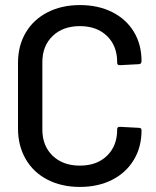

<svg xmlns="http://www.w3.org/2000/svg" viewBox="-20 -728 614 757"><path d="M51 -221V-480Q51 -548 81.5 -599.5Q112 -651 167.5 -679.5Q223 -708 295 -708Q367 -708 422 -680.5Q477 -653 507.5 -603Q538 -553 538 -487V-486Q538 -481 535 -478Q532 -475 528 -475L452 -471Q442 -471 442 -480V-483Q442 -547 402 -586Q362 -625 295 -625Q228 -625 187.5 -586Q147 -547 147 -483V-217Q147 -153 187.5 -114Q228 -75 295 -75Q362 -75 402 -114Q442 -153 442 -217V-219Q442 -228 452 -228L528 -224Q538 -224 538 -214Q538 -148 507.5 -97.5Q477 -47 422 -19Q367 9 295 9Q223 9 167.5 -19.5Q112 -48 81.5 -100.5Q51 -153 51 -221Z"/></svg>

Font: BarlowMedium
Style: Regular
Weight: 500
Designer: Jeremy Tribby
Foundry: Tribby Type
Version: Version 1.422